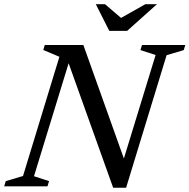

<svg xmlns="http://www.w3.org/2000/svg" viewBox="-39 -891 906 918"><path d="M563.5 -104.5 539.5 -88 705 -628 632.5 -651.5 640 -676H847L839.5 -651.5L757.5 -627L564 6.5H502L277.5 -621L297.5 -616L123.5 -48.5L195.5 -25L188 0H-19L-11.5 -25L71 -49.5L245 -619.5L168 -652L175 -676H359.5ZM711.5 -871 569 -743.5H483.5L419 -871H463L546.5 -799.5H529.5L656 -871Z"/></svg>

Font: Newsreader 16pt Medium
Style: Italic
Weight: 500
Italic angle: -17°
Designer: Hugues Gentile
Foundry: Production Type
Version: Version 1.003